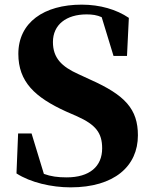

<svg xmlns="http://www.w3.org/2000/svg" viewBox="-20 -787 652 827"><path d="M284 20C472 20 574 -71 574 -204C574 -317 519 -377 369 -444L317 -468C246 -500 208 -537 208 -606C208 -681 266 -725 353 -725C378 -725 398 -722 418 -713L469 -546H527L535 -710C482 -746 411 -767 332 -767C169 -767 59 -690 59 -555C59 -435 130 -368 264 -307L312 -286C392 -250 420 -215 420 -148C420 -70 366 -23 267 -23C229 -23 199 -27 169 -38L116 -212H58L51 -40C111 -1 202 20 284 20Z"/></svg>

Font: GenKiMin2 TW H
Style: Regular
Weight: 900
Version: Version 2.100;PS 2.1;hotconv 16.6.51;makeotf.lib2.5.65220 DE